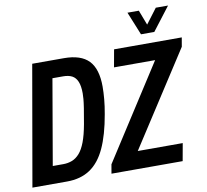

<svg xmlns="http://www.w3.org/2000/svg" viewBox="-92 -979 1166 1081"><g transform="rotate(-10 491.0 -438.5)"><path d="M7 0 127 -687H308Q405 -687 450 -640Q495 -593 495 -492Q495 -459 491.5 -420Q488 -381 480 -337Q460 -221 425.5 -146.5Q391 -72 337 -36Q283 0 205 0ZM141 -100H201Q228 -100 251.5 -109Q275 -118 294.5 -140Q314 -162 329 -201.5Q344 -241 355 -302Q365 -358 370 -390.5Q375 -423 376.5 -442Q378 -461 378 -474Q378 -516 367.5 -541Q357 -566 337 -576.5Q317 -587 286 -587H225ZM459 0 468 -52 812 -587H577L595 -687H982L973 -635L627 -100H884L866 0ZM937 -877 835 -744H759L705 -877H770L817 -754H774L867 -877Z"/></g></svg>

Font: Archivo ExtraCondensed SemiBold
Style: Italic
Weight: 600
Width: 2
Italic angle: -10°
Designer: Hector Gatti
Foundry: Omnibus-Type
Version: Version 2.001